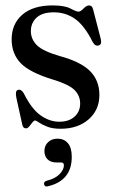

<svg xmlns="http://www.w3.org/2000/svg" viewBox="-20 -465 418 709"><path d="M199 -15.5Q234.5 -15.5 255.2 -34.2Q276 -53 276 -82.5Q276 -112 255 -132.8Q234 -153.5 176 -171Q89 -197.5 56 -232.2Q23 -267 23 -320Q23 -376.5 62.5 -410.8Q102 -445 174.5 -445Q218.5 -445 240.2 -433.5Q262 -422 270 -422Q277.5 -422 288.5 -433.5Q299.5 -445 309 -445Q313.5 -445 317.5 -442Q321.5 -439 324 -429.5L351 -325.5Q357.5 -302.5 346.5 -298Q333 -292 323 -308.5Q292.5 -370 257.8 -394.8Q223 -419.5 178.5 -419.5Q136.5 -419.5 115.2 -400Q94 -380.5 94 -350Q94 -320 116.5 -297.8Q139 -275.5 204 -257Q280 -236 313.5 -201.5Q347 -167 347 -114.5Q347 -59 307.2 -24.2Q267.5 10.5 203.5 10.5Q174 10.5 154.5 2.8Q135 -5 124.2 -12.5Q113.5 -20 109.5 -20Q105 -20 99.5 -12.8Q94 -5.5 88 1.8Q82 9 76 9Q64.5 9 62 -6L40.5 -103.5Q35 -129.5 46 -133Q58 -137 68 -120Q96 -63.5 129.2 -39.5Q162.5 -15.5 199 -15.5ZM189.5 135Q166.5 135 155.2 123Q144 111 144 93Q144 72.5 157.8 59.8Q171.5 47 192.5 47Q216 47 230.5 63.5Q245 80 245 114Q245 201.5 158.5 222.5Q145.5 226.5 143 216Q140.5 206 152 202.5Q183.5 195 199.8 178.2Q216 161.5 216 145.5Q216 135 206 135Z"/></svg>

Font: Fraunces 144pt S050
Style: Regular
Weight: 400
Version: Version 1.000; ttfautohint (v1.8.3)